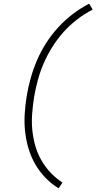

<svg xmlns="http://www.w3.org/2000/svg" viewBox="-20 -861 540 1042"><path d="M298 161Q259 137 227 104Q195 71 172 31.5Q149 -8 135.5 -52.5Q122 -97 116.5 -144.5Q111 -192 114 -241.5Q117 -291 125 -340Q133 -389 147 -438.5Q161 -488 181.5 -535.5Q202 -583 230.5 -627.5Q259 -672 295 -711.5Q331 -751 374 -784Q417 -817 464 -841L483 -809Q438 -786 397.5 -754.5Q357 -723 323.5 -685.5Q290 -648 263.5 -605.5Q237 -563 217.5 -518Q198 -473 185.5 -427Q173 -381 165 -334Q158 -289 154.5 -243.5Q151 -198 155.5 -154Q160 -110 172 -68.5Q184 -27 205 9.5Q226 46 255 76.5Q284 107 319 130Z"/></svg>

Font: Iosevka Term Curly Extralight
Style: Italic
Weight: 200
Italic angle: -9°
Designer: Belleve Invis
Foundry: Belleve Invis
Version: Version 32.3.0